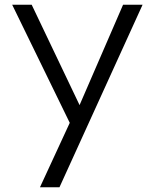

<svg xmlns="http://www.w3.org/2000/svg" viewBox="-20 -532 656 812"><path d="M149 260 275 -12.5 31.5 -512H114L316.5 -87.5L500.5 -512H583L231.5 260Z"/></svg>

Font: Spartan Thin
Style: Regular
Weight: 400
Version: Version 1.004